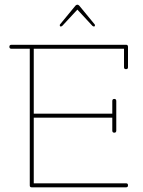

<svg xmlns="http://www.w3.org/2000/svg" viewBox="-20 -799 612 819"><path d="M526 -512Q526 -504 517.5 -504Q509 -504 509 -512V-591H124V-314H459V-368Q459 -377 467.5 -377Q476 -377 476 -368V-242Q476 -233 467.5 -233Q459 -233 459 -242V-297H124V-17H518Q526 -17 526 -8.5Q526 0 518 0H115Q107 0 107 -8V-591H29Q20 -591 20 -599.5Q20 -608 29 -608H518Q526 -608 526 -599ZM246 -689Q243 -686 239 -686Q235 -686 235 -692Q235 -694 237 -696L302 -775Q306 -779 310 -779Q314 -779 318 -775L383 -696Q385 -694 385 -692Q385 -686 381 -686Q377 -686 374 -689L310 -758Z"/></svg>

Font: Flamenco Light
Style: Regular
Weight: 300
Designer: Luciano Vergara
Foundry: Luciano Vergara
Version: Version 1.003